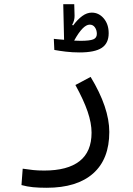

<svg xmlns="http://www.w3.org/2000/svg" viewBox="-20 -658 626 904"><path d="M199.7 226.1Q162.6 226.1 135.3 223.4Q107.9 220.7 81.1 213.4L86.9 136.2Q114.3 140.1 136 142.6Q157.7 145 188.5 145Q297.9 145 354.5 100.8Q411.1 56.6 411.1 -33.2Q411.1 -78.1 392.6 -132.6Q374 -187 335 -257.8L406.7 -295.9Q494.6 -150.9 494.6 -36.6Q494.6 91.3 418.5 158.7Q342.3 226.1 199.7 226.1ZM354.5 -411.1Q321.3 -411.1 290 -414.8Q258.8 -418.5 235.8 -422.9L233.4 -475.1Q242.2 -474.1 254.9 -472.9Q267.6 -471.7 281.7 -470.7L277.8 -638.2H329.6L331.1 -584Q331.5 -562 319.8 -541L324.2 -538.1Q345.2 -566.4 367.2 -582.5Q389.2 -598.6 412.1 -598.6Q445.3 -598.6 468.5 -571.3Q491.7 -543.9 491.7 -501.5Q491.7 -454.1 459 -432.6Q426.3 -411.1 354.5 -411.1ZM329.1 -466.8Q348.1 -465.8 358.9 -465.8Q402.3 -465.8 419.2 -472.7Q436 -479.5 436 -498.5Q436 -516.1 427 -529.1Q418 -542 402.3 -542Q370.6 -542 329.1 -466.8Z"/></svg>

Font: CaskaydiaMono NF SemiLight
Style: Regular
Weight: 350
Designer: Aaron Bell
Foundry: Saja Typeworks
Version: Version 2111.001; ttfautohint (v1.8.4);Nerd Fonts 3.1.1